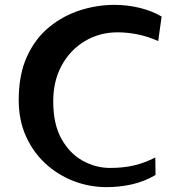

<svg xmlns="http://www.w3.org/2000/svg" viewBox="-20 -768 725 790"><path d="M419 2Q348 2 283 -23Q218 -48 167 -95Q116 -142 86.5 -208Q57 -274 57 -356Q57 -462 91.5 -536.5Q126 -611 183.5 -657.5Q241 -704 310.5 -726Q380 -748 450 -748Q505 -748 555.5 -735.5Q606 -723 645 -700L631 -599Q589 -618 546.5 -626.5Q504 -635 464 -635Q390 -635 329.5 -599Q269 -563 234 -499Q199 -435 199 -351Q199 -257 233 -196.5Q267 -136 320.5 -106.5Q374 -77 433 -77Q488 -77 532 -87.5Q576 -98 619 -120L620 -48Q572 -20 521 -9Q470 2 419 2Z"/></svg>

Font: Marhey
Style: Regular
Weight: 400
Designer: Nur Syamsi & Bustanul Arifin
Foundry: Namelatype
Version: Version 1.000; ttfautohint (v1.8.4.7-5d5b)